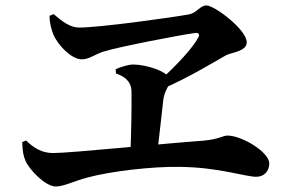

<svg xmlns="http://www.w3.org/2000/svg" viewBox="-20 -710 1040 695"><path d="M553.3 -414.4 565.7 -387.1C666.8 -431.2 744.6 -479.8 797.9 -509.8C813.7 -519.4 873.2 -523.1 873.2 -556.7C873.2 -602.7 756.5 -690.3 727.4 -690.3C703.5 -690.3 693.8 -663.7 663.7 -657.8C596.3 -645.8 340.5 -610.2 266.3 -610.2C234.5 -610.2 205.3 -631.9 174 -659L159.3 -652.7C159.4 -626.7 165.7 -603.3 173.6 -584.3C190.5 -545 239.4 -495.2 275.9 -495.2C302.4 -495.2 320.4 -511.7 354.5 -523.3C413.1 -541.3 635.9 -584.1 686.1 -590.6C698.7 -592.1 703.9 -586.4 698.3 -575.5C682.3 -542.5 620.4 -472.9 553.3 -414.4ZM182.5 -34.9C210.4 -34.9 247.1 -54.2 295.4 -67.1C380.6 -90.2 530.7 -107.8 631.5 -105.9C770.1 -104.6 868.6 -70.1 907.6 -70.1C936.4 -70.1 954.7 -90.9 954.7 -118.5C954.7 -159.2 855.9 -219.3 803.1 -219.3C787 -219.3 773.6 -206.1 716.6 -200.8C577.3 -191.1 236.8 -156 172.3 -156C132.8 -156 102.5 -173.7 74.3 -201.5L60.6 -195.7C61.4 -163.4 64.4 -146 72.2 -128.1C85.3 -97 143.4 -34.9 182.5 -34.9ZM451.9 -149.5 548.8 -151.7C556.9 -219.6 565.1 -296.2 571 -347.9C576 -387.2 595 -396.9 593.9 -420.8C592.9 -451.6 505.9 -476.5 463.1 -476.5C443.7 -476.5 416.8 -467.6 398.8 -459.7L399.6 -444.3C426.3 -434.7 455.3 -418.8 455.9 -379.3C457 -323.5 454.9 -227 451.9 -149.5Z"/></svg>

Font: Source Han Serif CN VF
Style: Regular
Weight: 250
Designer: Ryoko NISHIZUKA 西塚涼子 (kana & ideographs); Frank Grießhammer (Latin, Greek & Cyrillic); Wenlong ZHANG 张文龙 (bopomofo); San
Foundry: Adobe
Version: Version 2.002;hotconv 1.1.0;makeotfexe 2.6.0